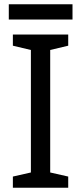

<svg xmlns="http://www.w3.org/2000/svg" viewBox="-20 -875 379 895"><path d="M298 0H40V-52L124 -71V-642L40 -662V-714H298V-662L214 -642V-71L298 -52ZM318 -855V-784H21V-855Z"/></svg>

Font: Noto Sans Hebrew Droid
Style: Regular
Weight: 400
Designer: Monotype Design Team
Foundry: Monotype Imaging Inc.
Version: Version 1.100